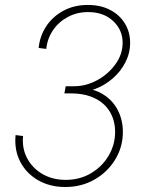

<svg xmlns="http://www.w3.org/2000/svg" viewBox="-20 -748 585 776"><path d="M243.7 7.8Q182.1 7.8 134.5 -19.3Q86.9 -46.4 62 -94Q37.1 -141.6 43 -202.1L73.2 -198.2Q68.4 -148.4 89.8 -108.2Q111.3 -67.9 152.1 -44.4Q192.9 -21 245.6 -21Q302.7 -21 347.9 -47.9Q393.1 -74.7 419.2 -119.1Q445.3 -163.6 445.3 -215.3Q445.3 -247.6 434.3 -275.6Q423.3 -303.7 401.1 -325Q378.9 -346.2 345.2 -358.4Q311.5 -370.6 266.1 -370.6H240.2L245.6 -399.4H279.3Q327.6 -399.4 372.6 -423.8Q417.5 -448.2 446.5 -488.3Q475.6 -528.3 475.6 -575.2Q475.6 -627.4 437 -663.3Q398.4 -699.2 335.9 -699.2Q291 -699.2 254.2 -679.4Q217.3 -659.7 194.3 -626Q171.4 -592.3 167 -550.3L136.2 -554.2Q141.1 -603 167.2 -642.3Q193.4 -681.6 236.6 -704.8Q279.8 -728 335 -728Q386.7 -728 425 -708Q463.4 -688 484.6 -653.3Q505.9 -618.7 505.9 -575.2Q505.9 -533.2 486.8 -496.1Q467.8 -459 435.8 -431.2Q403.8 -403.3 364.3 -388.4Q324.7 -373.5 283.7 -376L285.6 -392.1Q347.7 -394.5 390.1 -370.6Q432.6 -346.7 454.6 -305.7Q476.6 -264.6 476.6 -214.8Q476.6 -154.3 445.8 -103.5Q415 -52.7 362.3 -22.5Q309.6 7.8 243.7 7.8Z"/></svg>

Font: Reddit Sans ExtraLight
Style: Italic
Weight: 250
Italic angle: -11.25°
Designer: Stephen Hutchings
Version: Version 1.013